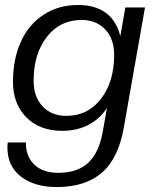

<svg xmlns="http://www.w3.org/2000/svg" viewBox="-20 -546 611 772"><path d="M230 -20Q139.6 -20 85.9 -74.2Q32.2 -128.4 32.2 -216.8Q32.2 -307.1 63.2 -376.7Q94.2 -446.3 154.1 -486.1Q213.9 -525.9 293.9 -525.9Q431.6 -525.9 463.9 -400.9L483.9 -516.1H563L478 -34.2Q456.5 90.3 389.9 148.2Q323.2 206.1 208 206.1Q118.7 206.1 64.2 164.1Q9.8 122.1 9.8 46.9Q9.8 37.1 11.2 26.9H84Q84 84.5 118.7 116.7Q153.3 148.9 214.8 148.9Q291 148.9 334.5 108.9Q377.9 68.8 393.1 -16.1L410.2 -112.8Q384.8 -70.8 338.1 -45.4Q291.5 -20 230 -20ZM246.1 -80.1Q333 -80.1 386 -148.7Q439 -217.3 439 -325.2Q439 -390.1 402.8 -428Q366.7 -465.8 308.1 -465.8Q221.2 -465.8 168.2 -397.5Q115.2 -329.1 115.2 -221.2Q115.2 -156.2 151.4 -118.2Q187.5 -80.1 246.1 -80.1Z"/></svg>

Font: Creato Display
Style: Italic
Weight: 400
Italic angle: -10°
Version: Version 1.000